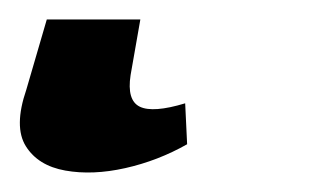

<svg xmlns="http://www.w3.org/2000/svg" viewBox="-48 24 320 197"><path d="M0 44H96L86 101Q82 127 95.5 133.5Q109 140 142 130L144 172Q114 189 80.5 196.5Q47 204 19 199Q-9 194 -21.5 174Q-34 154 -21 116Z"/></svg>

Font: Piazzolla SC
Style: Bold Italic
Weight: 700
Italic angle: -11.3°
Designer: Juan Pablo del Peral
Foundry: Huerta Tipografica
Version: Version 1.330